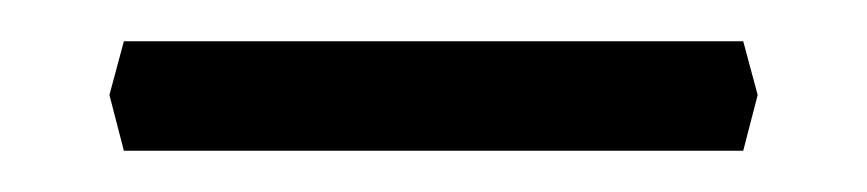

<svg xmlns="http://www.w3.org/2000/svg" viewBox="-20 -338 420 93"><path d="M40 -318H340L347 -292L340 -265H40L33 -292Z"/></svg>

Font: Cinzel Medium
Style: Regular
Weight: 500
Designer: Natanael Gama
Version: Version 2.000